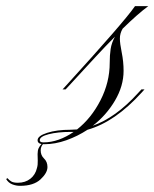

<svg xmlns="http://www.w3.org/2000/svg" viewBox="-203 -459 501 623"><path d="M10 -169H0L12 -182Q104 -283 160.5 -348Q217 -413 235 -439H278Q244 -414 195 -366Q186 -351 186 -334Q186 -318 192 -288.5Q198 -259 198 -229Q198 -180 170 -132.5Q142 -85 98 -51Q172 -77 244 -156L256 -169H266L257 -159Q170 -63 81 -38Q49 -17 12.5 -4Q-24 9 -60 9Q-81 9 -81 -4Q-81 -18 -50 -28Q-19 -38 26 -38Q36 -38 47 -39Q93 -75 123 -133.5Q153 -192 153 -255Q153 -280 156 -300Q159 -320 170 -340Q140 -310 104 -271Q68 -232 23 -183ZM-74 -4Q-74 3 -62 3Q-37 3 -12 -6Q13 -15 36 -31Q32 -31 27 -31Q-16 -31 -45 -23.5Q-74 -16 -74 -4ZM-67 7H-62Q-71 16 -71 29Q-71 45 -60 55.5Q-49 66 -49 83Q-49 102 -71.5 123Q-94 144 -138 144Q-151 144 -163.5 139Q-176 134 -183 122L-179 119Q-173 126 -166 130Q-159 134 -145 134Q-121 134 -104.5 121Q-88 108 -83 86Q-80 76 -80.5 62Q-81 48 -81 41Q-81 29 -77.5 21.5Q-74 14 -67 7Z"/></svg>

Font: Ballet 16pt
Style: Regular
Weight: 400
Designer: Maximiliano R. Sproviero
Foundry: Omnibus-Type
Version: Version 1.100; ttfautohint (v1.8.3)